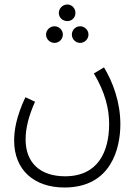

<svg xmlns="http://www.w3.org/2000/svg" viewBox="-20 -605 621 855"><path d="M280 -511C300 -511 316 -527 316 -547C316 -568 300 -585 280 -585C259 -585 242 -568 242 -547C242 -527 259 -511 280 -511ZM223 -414C243 -414 260 -431 260 -451C260 -471 243 -488 223 -488C202 -488 185 -471 185 -451C185 -431 202 -414 223 -414ZM337 -414C357 -414 374 -431 374 -451C374 -471 357 -488 337 -488C316 -488 300 -471 300 -451C300 -431 316 -414 337 -414ZM43 21C43 153 133 230 267 230C476 230 516 54 516 -52C516 -151 482 -241 443 -305L398 -278C448 -194 466 -121 466 -53C466 68 418 180 270 180C157 180 94 118 94 16C94 -35 108 -89 136 -152L93 -172C52 -84 43 -24 43 21Z"/></svg>

Font: Noto Sans Arabic UI Cn Lt
Style: Regular
Weight: 300
Width: 3
Designer: Monotype Design Team, Nadine Chahine and Nizar Qandah
Foundry: Monotype Imaging Inc.
Version: Version 2.010